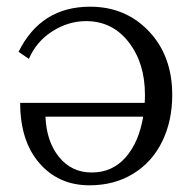

<svg xmlns="http://www.w3.org/2000/svg" viewBox="-20 -535 576 571"><path d="M35.2 -380.9Q101.6 -515.1 248 -515.1Q353.5 -515.1 422.9 -441.9Q492.2 -368.7 492.2 -252.9Q492.2 -175.3 462.4 -114.3Q432.6 -53.2 376.5 -18.6Q320.3 16.1 246.1 16.1Q154.3 16.1 97.2 -49.8Q40 -115.7 40 -229H410.2Q411.1 -236.8 411.1 -252.9Q411.1 -347.7 362.5 -409.9Q314 -472.2 235.8 -472.2Q183.6 -472.2 136 -442.1Q88.4 -412.1 65.9 -359.9ZM115.2 -188Q118.2 -114.3 155.5 -68.1Q192.9 -22 252.9 -22Q314 -22 353.5 -66.9Q393.1 -111.8 405.8 -188Z"/></svg>

Font: LT Superior Serif
Style: Regular
Weight: 400
Designer: Daniel Lyons
Foundry: LyonsType
Version: Version 2.120;FEAKit 1.0